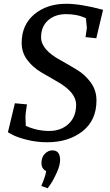

<svg xmlns="http://www.w3.org/2000/svg" viewBox="-20 -740 583 1019"><path d="M123 -186Q115 -136 115 -118Q115 -100 117 -72Q177 -45 240.5 -45Q304 -45 344 -82.5Q384 -120 384 -184Q384 -251 282 -308Q240 -332 197.5 -357Q155 -382 125 -421.5Q95 -461 95 -512Q95 -608 162 -664Q229 -720 332 -720Q407 -720 527 -688L491 -537L434 -543Q441 -587 441 -591.5Q441 -596 436 -643Q391 -665 331.5 -665Q272 -665 235 -632Q198 -599 198 -542Q198 -476 302 -420Q345 -396 388 -370Q431 -344 461.5 -302.5Q492 -261 492 -207Q492 -101 417.5 -43Q343 15 231 15Q173 15 121 1.5Q69 -12 46 -25L22 -38L59 -192ZM225 168Q200 156 200 125Q200 94 218 76Q236 58 258 58Q299 58 299 109Q299 136 282.5 173.5Q266 211 250 235L233 259L199 247Q222 194 225 168Z"/></svg>

Font: Andada SC
Style: Italic
Weight: 400
Italic angle: -8.29999°
Designer: Carolina Giovagnoli
Foundry: Carolina Giovagnoli
Version: Version 1.003